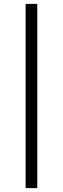

<svg xmlns="http://www.w3.org/2000/svg" viewBox="-20 -769 324 989"><path d="M112 -749H172V200H112Z"/></svg>

Font: Antic Didone
Style: Regular
Weight: 400
Designer: Santiago Orozco
Foundry: Santiago Orozco
Version: Version 2.000